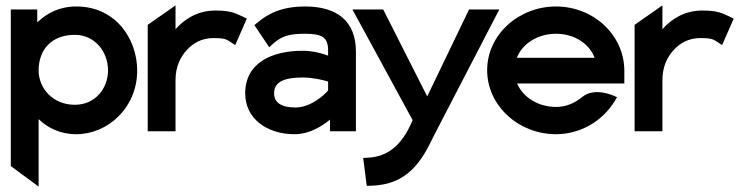

<svg xmlns="http://www.w3.org/2000/svg" viewBox="-20 -486 2746 711"><path d="M123 205V-45C156 -13 202 11 263 11C376 11 488 -84 488 -225C488 -342 408 -462 263 -462C201 -462 154 -438 118 -403V-451H20V129ZM257 -357C330 -357 380 -296 380 -225C380 -160 334 -98 257 -98C174 -98 123 -161 123 -225C123 -303 172 -357 257 -357Z M630 0V-190C630 -238 648 -276 673 -302C695 -326 727 -345 770 -345C814 -345 819 -340 836 -329L851 -319L894 -417L880 -424C853 -436 837 -447 778 -447C713 -447 665 -417 630 -378V-466L527 -394V0Z M1071 11C1127 11 1174 -20 1202 -43V0H1298V-295C1298 -407 1229 -462 1110 -462C1027 -462 975 -438 932 -401L922 -393L977 -311L990 -323C1023 -353 1052 -361 1110 -361C1174 -361 1195 -347 1195 -299V-280C1174 -288 1139 -298 1101 -298C989 -298 888 -255 888 -140C888 -47 968 11 1071 11ZM1101 -199C1138 -199 1176 -190 1195 -184V-151C1183 -137 1133 -88 1074 -88C1023 -88 995 -105 995 -141C995 -185 1037 -199 1101 -199Z M1508 -41C1466 60 1409 95 1341 98L1325 99L1338 202H1351C1491 199 1542 110 1587 16L1829 -451H1717L1562 -129L1399 -451H1285Z M2039 11C2130 11 2211 -38 2256 -111L2265 -126L2249 -133C2248 -133 2180 -164 2135 -126C2108 -104 2076 -90 2039 -90C1973 -90 1916 -126 1895 -177H2292V-224C2292 -356 2178 -462 2039 -462C1900 -462 1784 -357 1784 -226C1784 -95 1900 11 2039 11ZM2039 -361C2106 -361 2162 -325 2182 -272H1894C1914 -324 1971 -361 2039 -361Z M2433 0V-190C2433 -238 2451 -276 2476 -302C2498 -326 2530 -345 2573 -345C2617 -345 2622 -340 2639 -329L2654 -319L2697 -417L2683 -424C2656 -436 2640 -447 2581 -447C2516 -447 2468 -417 2433 -378V-466L2330 -394V0Z"/></svg>

Font: Charger Pro
Style: Blk
Weight: 900
Designer: Jasper
Foundry: Cannot Into Space Fonts
Version: Version 1.09